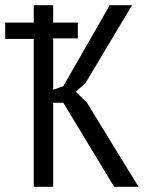

<svg xmlns="http://www.w3.org/2000/svg" viewBox="-20 -720 579 740"><path d="M0 -633H110V-700H185V-633H280V-572H185V-374L224 -388L403 -700H489L309 -399L272 -366L314 -326L514 0H420L224 -324H185V0H110V-570H0Z"/></svg>

Font: PT Sans Narrow
Style: Regular
Weight: 400
Width: 3
Designer: A.Korolkova, O.Umpeleva, V.Yefimov
Foundry: ParaType Ltd
Version: Version 2.003W OFL